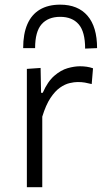

<svg xmlns="http://www.w3.org/2000/svg" viewBox="-20 -784 436 804"><path d="M92.5 0Q92.5 -55.5 92.5 -107Q92.5 -158.5 92.5 -219.5V-269.5Q92.5 -324 92.5 -381.5Q92.5 -439 92.5 -495.5L150 -499.5L152 -395.5H159Q179.5 -442.5 207.2 -466.5Q235 -490.5 263.2 -498.5Q291.5 -506.5 315 -506.5Q329.5 -506.5 343.2 -504.5Q357 -502.5 369.5 -498L364 -432Q348.5 -436 335.5 -438.2Q322.5 -440.5 305 -440.5Q291 -440.5 271.5 -436Q252 -431.5 231.2 -417Q210.5 -402.5 191.2 -373.5Q172 -344.5 157 -295.5V-217Q157 -158 157 -106.8Q157 -55.5 157 0ZM336.5 -580.5Q336.5 -651 309.5 -682.2Q282.5 -713.5 232 -713.5Q181.5 -713.5 154.2 -682.5Q127 -651.5 127 -582.5H77Q77 -642 94.5 -682.5Q112 -723 146.8 -743.8Q181.5 -764.5 232 -764.5Q306.5 -764.5 346.5 -718Q386.5 -671.5 386.5 -582.5Z"/></svg>

Font: Commissioner Thin Light
Style: Regular
Weight: 300
Version: Version 1.000